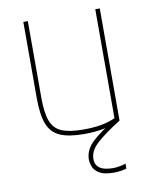

<svg xmlns="http://www.w3.org/2000/svg" viewBox="-82 -581 664 841"><g transform="rotate(-10 250.0 -160.5)"><path d="M258 10Q190 10 151 -7Q112 -24 96 -65.5Q80 -107 80 -180V-520H100V-180Q100 -113 113.5 -76Q127 -39 161.5 -24.5Q196 -10 258 -10Q290 -10 316.5 -13Q343 -16 366.5 -23Q390 -30 411 -40L400 -26V-520H420V-22Q386 -6 346.5 2Q307 10 258 10ZM355 199Q313 199 292 186Q271 173 264.5 155.5Q258 138 258 124Q258 80 296.5 44.5Q335 9 402 -30L420 -21Q351 22 314.5 55Q278 88 278 124Q278 147 290 159Q302 171 320 175Q338 179 355 179Q370 179 385.5 176Q401 173 413 169V191Q400 195 385 197Q370 199 355 199Z"/></g></svg>

Font: M PLUS Code Latin Thin
Style: Regular
Weight: 250
Designer: Coji Morishita
Foundry: UNDERFOREST DESIGN
Version: Version 1.002; ttfautohint (v1.8.3)